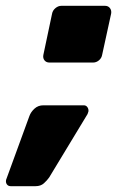

<svg xmlns="http://www.w3.org/2000/svg" viewBox="-52 -565 402 660"><path d="M-15 75Q-24 75 -28.5 68.5Q-33 62 -31 53L49 -166Q54 -180 66.5 -191.5Q79 -203 97 -203H236Q244 -203 248.5 -196.5Q253 -190 252 -182Q251 -180 249 -173L117 45Q110 55 99 65Q88 75 70 75ZM118 -350Q107 -350 101 -357.5Q95 -365 97 -376L127 -518Q129 -529 138.5 -537Q148 -545 159 -545H309Q320 -545 326 -537Q332 -529 330 -518L299 -376Q297 -365 288 -357.5Q279 -350 268 -350Z"/></svg>

Font: Rubik ExtraBold
Style: Italic
Weight: 800
Italic angle: -12°
Designer: Hubert and Fischer
Foundry: Hubert and Fischer
Version: Version 2.300;gftools[0.9.30]